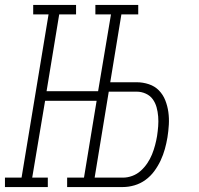

<svg xmlns="http://www.w3.org/2000/svg" viewBox="-35 -755 805 775"><path d="M-15 0V-38H52L161 -697H99V-735H272V-697H204L153 -387H361L413 -697H350V-735H523V-697H455L410 -423H517Q542 -423 566 -415Q590 -407 606.5 -390Q623 -373 632 -350.5Q641 -328 644.5 -303Q648 -278 646.5 -252Q645 -226 641 -201Q637 -177 630.5 -153.5Q624 -130 613.5 -107.5Q603 -85 588 -64.5Q573 -44 552.5 -29Q532 -14 508 -7Q484 0 461 0H236V-38H304L355 -348H147L95 -38H158V0ZM347 -38H461Q480 -38 499 -45Q518 -52 533 -65.5Q548 -79 559.5 -96Q571 -113 578.5 -131.5Q586 -150 591 -169Q596 -188 599 -206Q602 -226 603.5 -245.5Q605 -265 603.5 -284.5Q602 -304 597 -322Q592 -340 581.5 -354.5Q571 -369 553.5 -377Q536 -385 517 -385H404Z"/></svg>

Font: Iosevka Etoile XLtObl
Style: Regular
Weight: 200
Italic angle: -9°
Designer: Belleve Invis
Foundry: Belleve Invis
Version: Version 15.5.2; ttfautohint (v1.8.4)